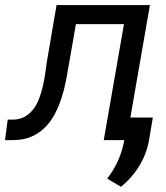

<svg xmlns="http://www.w3.org/2000/svg" viewBox="-42 -548 649 751"><path d="M544.4 -528.3 452.6 0H363.8L442.9 -453.6H254.9L228.5 -302.2Q223.1 -269 216.3 -233.4Q209.5 -197.8 198.5 -164.1Q187.5 -130.4 171.6 -100.6Q155.8 -70.8 132.8 -48.3Q109.9 -25.9 78.6 -12.7Q47.4 0.5 5.9 0H-22.5L-11.7 -80.1H6.8Q34.2 -80.1 54 -91.1Q73.7 -102.1 87.6 -119.9Q101.6 -137.7 110.4 -160.6Q119.1 -183.6 125 -208.3Q130.9 -232.9 134.3 -257.3Q137.7 -281.7 140.6 -302.2L179.2 -528.3ZM541.5 -2.9Q532.2 52.2 503.4 99.9Q474.6 147.5 431.2 182.6L377.4 150.9Q403.3 116.7 420.2 79.1Q437 41.5 444.3 -1L460 -88.4H555.7Z"/></svg>

Font: Roboto Mono
Style: Italic
Weight: 400
Designer: Google
Version: Version 2.000985; 2015; ttfautohint (v1.3)